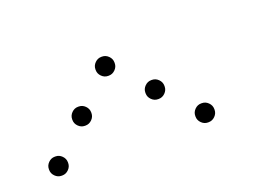

<svg xmlns="http://www.w3.org/2000/svg" viewBox="-51 -797 701 493"><g transform="rotate(-20 300.0 -550.0)"><path d="M249 -676Q239 -676 231.5 -668.5Q224 -661 224 -651V-649Q224 -639 231.5 -631.5Q239 -624 249 -624H251Q261 -624 268.5 -631.5Q276 -639 276 -649V-651Q276 -661 268.5 -668.5Q261 -676 251 -676ZM149 -576Q139 -576 131.5 -568.5Q124 -561 124 -551V-549Q124 -539 131.5 -531.5Q139 -524 149 -524H151Q161 -524 168.5 -531.5Q176 -539 176 -549V-551Q176 -561 168.5 -568.5Q161 -576 151 -576ZM349 -576Q339 -576 331.5 -568.5Q324 -561 324 -551V-549Q324 -539 331.5 -531.5Q339 -524 349 -524H351Q361 -524 368.5 -531.5Q376 -539 376 -549V-551Q376 -561 368.5 -568.5Q361 -576 351 -576ZM49 -476Q39 -476 31.5 -468.5Q24 -461 24 -451V-449Q24 -439 31.5 -431.5Q39 -424 49 -424H51Q61 -424 68.5 -431.5Q76 -439 76 -449V-451Q76 -461 68.5 -468.5Q61 -476 51 -476ZM449 -476Q439 -476 431.5 -468.5Q424 -461 424 -451V-449Q424 -439 431.5 -431.5Q439 -424 449 -424H451Q461 -424 468.5 -431.5Q476 -439 476 -449V-451Q476 -461 468.5 -468.5Q461 -476 451 -476Z"/></g></svg>

Font: Doto Rounded
Style: Regular
Weight: 400
Monospace: yes
Version: Version 1.000